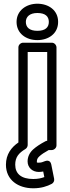

<svg xmlns="http://www.w3.org/2000/svg" viewBox="-20 -783 375 1034"><path d="M62 104C62 63.7 80.6 41.2 116.9 19.5C124.8 14.8 129.1 5.2 129.1 -2V-503H234.2V-24.9C230 -24.5 227.3 -23.6 224.4 -22.1C196.8 -7.5 174.9 6.9 158.2 22C139.7 38.8 128.6 61.3 128.6 86C128.6 119.7 154.7 143 188.8 143C197.5 143 206.8 141.8 212.7 140.5L218.7 170.6C203 176.7 184.4 181 159.1 181C94.9 181 62 153.1 62 104ZM12 104C12 187 78.6 231 159.1 231C201.9 231 233.9 220.3 258.8 207.1C268 202.2 273.8 191 271.6 180.1L256.2 103.1C250.9 76.6 229.4 82.1 222.6 84.7C209.5 89.8 202.9 93 188.8 93C176.2 93 178.6 92.6 178.6 86C178.6 76.1 181.8 68.2 191.9 59C203.2 48.7 218.7 38 242.4 25H259.2C269.9 25 284.2 15.1 284.2 0V-528C284.2 -538.7 274.3 -553 259.2 -553H104.1C93.4 -553 79.1 -543.1 79.1 -528V-15.7C41.1 10.2 12 48.3 12 104ZM181.1 -617C138.7 -617 119.2 -635.9 119.2 -665C119.2 -692.4 139.9 -713 181.1 -713C224.1 -713 243 -694.6 243 -665C243 -635.4 224.1 -617 181.1 -617ZM181.1 -567C241.1 -567 293 -601.8 293 -665C293 -728.3 241.1 -763 181.1 -763C121.9 -763 69.2 -726.5 69.2 -665C69.2 -602 121.5 -567 181.1 -567Z"/></svg>

Font: Asimov
Style: WidOu
Weight: 500
Designer: Google
Version: Version 2.000980; 2014